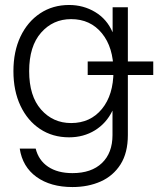

<svg xmlns="http://www.w3.org/2000/svg" viewBox="-20 -545 660 775"><path d="M272.5 210Q184.1 210 127.4 169.2Q70.8 128.4 59.6 54.7H124Q135.7 102.1 174.1 127.9Q212.4 153.8 272.5 153.8Q349.1 153.8 391.6 113Q434.1 72.3 434.1 0V-97.7H433.6Q409.2 -47.4 363.3 -19Q317.4 9.3 258.8 9.3Q192.4 9.3 141.8 -24.2Q91.3 -57.6 62.7 -117.9Q34.2 -178.2 34.2 -257.8Q34.2 -337.4 62.7 -397.5Q91.3 -457.5 142.1 -491.2Q192.9 -524.9 258.8 -524.9Q316.9 -524.9 364.3 -496.3Q411.6 -467.8 434.1 -415.5H434.6V-515.6H496.1V0Q496.1 71.8 466.6 118.4Q437 165 386.5 187.5Q335.9 210 272.5 210ZM267.1 -48.3Q344.7 -48.3 391.4 -105.2Q438 -162.1 438 -257.8Q438 -353.5 391.4 -410.6Q344.7 -467.8 267.1 -467.8Q193.8 -467.8 145.8 -413.1Q97.7 -358.4 97.7 -257.8Q97.7 -157.2 145.8 -102.8Q193.8 -48.3 267.1 -48.3ZM334 -242.2V-296.9H598.6V-242.2Z"/></svg>

Font: Inter Display Light
Style: Regular
Weight: 300
Designer: Rasmus Andersson
Foundry: rsms
Version: Version 4.000;git-a52131595